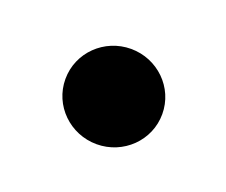

<svg xmlns="http://www.w3.org/2000/svg" viewBox="-41 -177 272 231"><g transform="rotate(20 95.5 -61.0)"><path d="M34 -61C34 -27 62 0 96 0C130 0 158 -27 158 -61C158 -95 130 -122 96 -122C62 -122 34 -95 34 -61Z"/></g></svg>

Font: Charger
Style: Regular
Weight: 400
Designer: Jasper
Foundry: Cannot Into Space Fonts
Version: Version 0.98